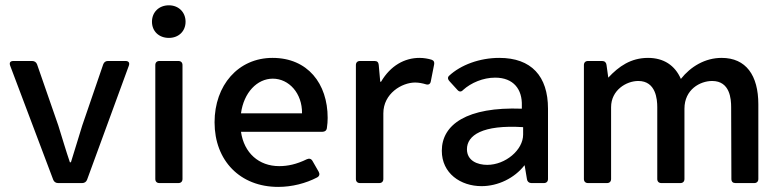

<svg xmlns="http://www.w3.org/2000/svg" viewBox="-20 -697 2974 731"><path d="M18.6 -447.3 182.6 -12.7C185.5 -4.9 192.4 0 201.2 0H293C301.8 0 308.6 -4.9 311.5 -12.7L470.7 -447.3C474.6 -459 468.8 -464.8 458 -464.8H390.6C381.8 -464.8 376 -460 373 -452.1L293 -218.8C278.3 -171.9 264.6 -125 250 -79.1H246.1C230.5 -125 216.8 -171.9 202.1 -218.8L121.1 -452.1C118.2 -460 111.3 -464.8 102.5 -464.8H31.2C19.5 -464.8 14.6 -459 18.6 -447.3Z M623 -552.7C660.2 -552.7 686.5 -578.1 686.5 -614.3C686.5 -650.4 660.2 -676.8 623 -676.8C585 -676.8 558.6 -650.4 558.6 -614.3C558.6 -578.1 585 -552.7 623 -552.7ZM571.3 -449.2V-15.6C571.3 -5.9 577.1 0 586.9 0H659.2C668.9 0 674.8 -5.9 674.8 -15.6V-449.2C674.8 -459 668.9 -464.8 659.2 -464.8H586.9C577.1 -464.8 571.3 -459 571.3 -449.2Z M1227.5 -248C1227.5 -378.9 1151.4 -476.6 1017.6 -476.6C886.7 -476.6 796.9 -372.1 796.9 -231.4C796.9 -85 894.5 14.6 1039.1 14.6C1091.8 14.6 1144.5 1 1187.5 -21.5C1196.3 -26.4 1198.2 -34.2 1193.4 -43L1169.9 -84C1165 -92.8 1157.2 -94.7 1148.4 -90.8C1108.4 -71.3 1075.2 -64.5 1043 -64.5C965.8 -64.5 909.2 -114.3 897.5 -195.3H1208C1216.8 -195.3 1223.6 -200.2 1224.6 -210C1226.6 -222.7 1227.5 -236.3 1227.5 -248ZM1129.9 -265.6H897.5C908.2 -344.7 959 -397.5 1018.6 -397.5C1080.1 -397.5 1130.9 -341.8 1129.9 -265.6Z M1577.1 -476.6C1520.5 -476.6 1466.8 -447.3 1430.7 -385.7H1427.7L1421.9 -450.2C1420.9 -460 1416 -464.8 1406.2 -464.8H1350.6C1340.8 -464.8 1335 -459 1335 -449.2V-15.6C1335 -5.9 1340.8 0 1350.6 0H1423.8C1433.6 0 1439.5 -5.9 1439.5 -15.6V-265.6C1439.5 -340.8 1509.8 -382.8 1560.5 -382.8C1574.2 -382.8 1588.9 -379.9 1601.6 -376C1611.3 -373 1618.2 -377 1620.1 -386.7L1632.8 -451.2C1634.8 -460 1631.8 -466.8 1623 -469.7C1610.4 -473.6 1593.8 -476.6 1577.1 -476.6Z M1880.9 -476.6C1806.6 -476.6 1734.4 -450.2 1689.5 -408.2C1683.6 -402.3 1684.6 -394.5 1691.4 -387.7L1721.7 -354.5C1728.5 -346.7 1736.3 -346.7 1743.2 -354.5C1773.4 -381.8 1819.3 -401.4 1865.2 -401.4C1935.5 -401.4 1968.8 -356.4 1966.8 -294.9V-283.2C1757.8 -291 1662.1 -222.7 1662.1 -123C1662.1 -37.1 1733.4 11.7 1813.5 11.7C1876 11.7 1938.5 -18.6 1976.6 -67.4H1977.5L1986.3 -14.6C1987.3 -5.9 1994.1 0 2002.9 0H2050.8C2060.5 0 2066.4 -5.9 2066.4 -15.6V-283.2C2066.4 -407.2 2002.9 -476.6 1880.9 -476.6ZM1835 -69.3C1797.9 -69.3 1757.8 -85 1757.8 -128.9C1757.8 -181.6 1816.4 -222.7 1971.7 -212.9V-184.6C1971.7 -126 1904.3 -69.3 1835 -69.3Z M2727.5 -476.6C2664.1 -476.6 2609.4 -443.4 2572.3 -396.5C2549.8 -448.2 2506.8 -476.6 2447.3 -476.6C2381.8 -476.6 2335.9 -444.3 2295.9 -401.4L2289.1 -450.2C2288.1 -459 2282.2 -464.8 2272.5 -464.8H2218.8C2209 -464.8 2203.1 -459 2203.1 -449.2V-15.6C2203.1 -5.9 2209 0 2218.8 0H2291C2300.8 0 2306.6 -5.9 2306.6 -15.6V-289.1C2306.6 -353.5 2364.3 -388.7 2410.2 -388.7C2477.5 -388.7 2482.4 -318.4 2482.4 -289.1V-15.6C2482.4 -5.9 2488.3 0 2498 0H2570.3C2580.1 0 2585.9 -5.9 2585.9 -15.6V-283.2C2585.9 -356.4 2645.5 -388.7 2691.4 -388.7C2759.8 -388.7 2763.7 -319.3 2763.7 -289.1L2764.6 -15.6C2764.6 -4.9 2770.5 0 2780.3 0H2851.6C2861.3 0 2867.2 -5.9 2867.2 -15.6V-299.8C2867.2 -410.2 2820.3 -476.6 2727.5 -476.6Z"/></svg>

Font: Ed Sans Neue Medium
Style: Regular
Weight: 500
Designer: Stephen Hutchings
Version: Version 1.004;PS 001.004;hotconv 1.0.88;makeotf.lib2.5.64775